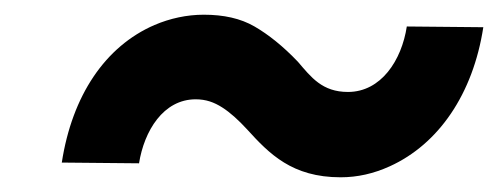

<svg xmlns="http://www.w3.org/2000/svg" viewBox="-20 -424 677 261"><path d="M64 -203 169 -202C176 -246 202 -289 246 -289C260 -289 271 -285 282 -278C293 -271 304 -261 316 -248C346 -215 377 -183 443 -183C466 -183 488 -188 510 -198C576 -228 623 -296 637 -387L533 -388C526 -342 498 -299 453 -299C418 -299 403 -319 385 -340C365 -361 345 -377 326 -388C307 -399 284 -404 257 -404C234 -404 211 -399 190 -390C123 -361 78 -294 64 -203Z"/></svg>

Font: Asimov Pro
Style: BdObl
Weight: 700
Designer: Google
Version: Version 2.000980; 2014